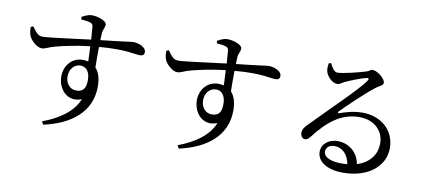

<svg xmlns="http://www.w3.org/2000/svg" viewBox="-74 -1063 3159 1409"><g transform="rotate(10 1505.0 -358.5)"><path d="M493 -221C447 -221 413 -259 413 -313C413 -364 445 -407 494 -407C537 -407 565 -372 565 -311C565 -246 542 -221 493 -221ZM503 -451C421 -451 368 -383 368 -306C368 -205 447 -125 546 -166C508 -69 408 0 286 45L298 68C498 25 645 -86 645 -276C645 -333 632 -381 603 -412C602 -462 602 -517 603 -565C798 -582 871 -557 907 -557C929 -557 941 -564 941 -586C941 -623 885 -644 845 -644C825 -644 775 -634 604 -616L606 -668C607 -694 623 -710 623 -735C623 -762 558 -785 513 -785C485 -785 458 -771 438 -760L440 -741C469 -739 492 -736 507 -731C523 -726 528 -720 530 -701L537 -608C420 -594 219 -566 180 -567C146 -567 128 -595 102 -630L84 -623C84 -603 86 -578 93 -560C104 -529 153 -482 189 -482C218 -482 237 -499 283 -511C340 -526 439 -548 539 -559L544 -446C532 -449 518 -451 503 -451Z M1503 -221C1457 -221 1423 -259 1423 -313C1423 -364 1455 -407 1504 -407C1547 -407 1575 -372 1575 -311C1575 -246 1552 -221 1503 -221ZM1513 -451C1431 -451 1378 -383 1378 -306C1378 -205 1457 -125 1556 -166C1518 -69 1418 0 1296 45L1308 68C1508 25 1655 -86 1655 -276C1655 -333 1642 -381 1613 -412C1612 -462 1612 -517 1613 -565C1808 -582 1881 -557 1917 -557C1939 -557 1951 -564 1951 -586C1951 -623 1895 -644 1855 -644C1835 -644 1785 -634 1614 -616L1616 -668C1617 -694 1633 -710 1633 -735C1633 -762 1568 -785 1523 -785C1495 -785 1468 -771 1448 -760L1450 -741C1479 -739 1502 -736 1517 -731C1533 -726 1538 -720 1540 -701L1547 -608C1430 -594 1229 -566 1190 -567C1156 -567 1138 -595 1112 -630L1094 -623C1094 -603 1096 -578 1103 -560C1114 -529 1163 -482 1199 -482C1228 -482 1247 -499 1293 -511C1350 -526 1449 -548 1549 -559L1554 -446C1542 -449 1528 -451 1513 -451Z M2359 -683C2333 -683 2316 -713 2302 -743L2285 -741C2281 -720 2279 -700 2283 -682C2289 -651 2328 -601 2372 -601C2390 -601 2405 -616 2424 -625C2465 -644 2545 -676 2578 -682C2591 -685 2598 -679 2587 -663C2542 -595 2353 -415 2213 -271C2187 -245 2176 -229 2175 -208C2173 -180 2190 -161 2206 -161C2223 -160 2232 -167 2250 -189C2334 -298 2433 -390 2575 -390C2696 -390 2761 -309 2758 -221C2757 -146 2712 -77 2616 -47C2598 -145 2520 -189 2450 -189C2382 -189 2331 -147 2331 -90C2331 -14 2411 33 2524 33C2718 33 2832 -72 2834 -199C2836 -341 2725 -426 2594 -426C2523 -426 2465 -407 2423 -392C2414 -388 2409 -396 2417 -404C2461 -450 2591 -573 2646 -615C2680 -644 2707 -647 2707 -668C2707 -700 2645 -748 2610 -748C2594 -748 2592 -736 2565 -728C2518 -713 2397 -683 2359 -683ZM2547 -34 2504 -32C2413 -32 2369 -61 2369 -97C2369 -129 2395 -149 2432 -149C2488 -149 2534 -108 2547 -34Z"/></g></svg>

Font: Noto Serif TC Medium
Style: Regular
Weight: 500
Designer: Ryoko NISHIZUKA 西塚涼子 (kana & ideographs); Frank Grießhammer (Latin, Greek & Cyrillic); Wenlong ZHANG 张文龙 (bopomofo); San
Foundry: Adobe
Version: Version 2.001;hotconv 1.1.0;makeotfexe 2.6.0